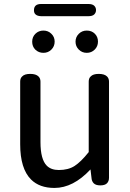

<svg xmlns="http://www.w3.org/2000/svg" viewBox="-20 -885 646 952"><path d="M428.7 -44.9Q342.8 46.9 250 46.9Q175.8 46.9 133.8 4.9Q80.1 -48.8 80.1 -169.9V-480.5Q80.1 -497.1 89.8 -505.9Q101.6 -518.6 129.9 -518.6Q158.2 -518.6 170.9 -505.9Q180.7 -496.1 180.7 -480.5V-180.7Q180.7 -94.7 211.9 -63.5Q233.4 -42 271.5 -42Q318.4 -42 349.6 -62Q380.9 -82 419.9 -130.9V-480.5Q419.9 -497.1 429.7 -505.9Q441.4 -518.6 469.7 -518.6Q498 -518.6 510.7 -505.9Q520.5 -496.1 520.5 -480.5V-3.9Q520.5 13.7 510.3 23.9Q500 34.2 477.5 34.2Q455.1 34.2 444.8 23.9Q434.6 13.7 433.6 -3.9ZM234.4 -717.8Q251 -702.1 251 -678.7Q251 -655.3 234.9 -639.2Q218.8 -623 195.3 -623Q171.9 -623 155.3 -638.7Q139.6 -654.3 139.6 -678.2Q139.6 -702.1 155.8 -717.8Q171.9 -733.4 195.3 -733.4Q218.8 -733.4 234.4 -717.8ZM185.5 -804.7Q165 -804.7 155.3 -814.5Q148.4 -821.3 148.4 -834Q148.4 -865.2 183.6 -865.2Q184.6 -865.2 185.5 -865.2H418Q438.5 -865.2 447.3 -856.4Q456.1 -847.7 456.1 -835Q456.1 -822.3 447.3 -813.5Q438.5 -804.7 418 -804.7ZM450.2 -717.8Q465.8 -702.1 465.8 -678.7Q465.8 -655.3 449.7 -639.2Q433.6 -623 410.2 -623Q386.7 -623 370.6 -639.2Q354.5 -655.3 354.5 -678.2Q354.5 -701.2 370.6 -717.3Q386.7 -733.4 410.2 -733.4Q434.6 -733.4 450.2 -717.8Z"/></svg>

Font: TaiwanPearl
Style: Regular
Weight: 400
Version: Version 2.102